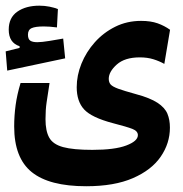

<svg xmlns="http://www.w3.org/2000/svg" viewBox="-36 -476 642 673"><path d="M266.1 176.8Q136.7 176.8 75.2 127.2Q13.7 77.6 13.7 -32.7Q13.7 -70.3 18.8 -107.7Q23.9 -145 36.1 -185.1H137.7Q131.3 -143.6 127.4 -117.4Q123.5 -91.3 123.5 -58.1Q123.5 -17.1 136.5 6.3Q149.4 29.8 185.1 39.6Q220.7 49.3 287.6 49.3Q366.2 49.3 406.7 33.9Q447.3 18.6 447.3 -2.4Q447.3 -16.6 428 -24.2Q408.7 -31.7 359.4 -44.4Q285.2 -64 259 -92.3Q232.9 -120.6 232.9 -170.4Q232.9 -211.9 249.5 -252.9Q266.1 -293.9 296.4 -327.9Q326.7 -361.8 367.9 -382.3Q409.2 -402.8 458.5 -402.8Q492.2 -402.8 516.4 -394.3Q540.5 -385.7 560.1 -371.6L540 -252Q522.9 -261.7 501.7 -268.3Q480.5 -274.9 454.1 -274.9Q401.4 -274.9 373.3 -249.8Q345.2 -224.6 345.2 -199.7Q345.2 -187.5 351.8 -179.9Q358.4 -172.4 378.4 -165Q398.4 -157.7 439 -146.5Q490.2 -132.8 516.1 -115.7Q542 -98.6 550.8 -77.4Q559.6 -56.2 559.6 -28.8Q559.6 26.4 527.3 73.2Q495.1 120.1 429.9 148.4Q364.7 176.8 266.1 176.8ZM-10.7 -228.5 -16.1 -295.9 32.7 -308.1V-314Q-5.4 -326.2 -5.4 -372.1Q-5.4 -414.1 24.7 -435.1Q54.7 -456.1 102.1 -456.1Q120.6 -456.1 137.7 -452.6Q154.8 -449.2 167 -444.3L163.6 -379.9Q137.2 -383.3 117.7 -383.3Q87.9 -383.3 75 -377.4Q62 -371.6 62 -354.5Q62 -338.9 70.1 -333.5Q78.1 -328.1 94.7 -328.1Q109.9 -328.1 136.7 -332.5Q163.6 -336.9 185.5 -340.8L192.4 -271.5Z"/></svg>

Font: CaskaydiaCove NF SemiBold
Style: Regular
Weight: 600
Designer: Aaron Bell
Foundry: Saja Typeworks
Version: Version 2111.001; VTT 6.35;Nerd Fonts 3.2.1